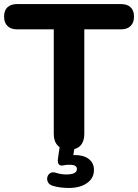

<svg xmlns="http://www.w3.org/2000/svg" viewBox="-23 -725 677 941"><path d="M315.5 8.5Q279.2 8.5 259.9 -11.8Q240.5 -32 240.5 -68.2V-581.2H60.2Q30 -581.2 13.5 -597.8Q-3 -614.2 -3 -643.5Q-3 -673.5 13.5 -689.2Q30 -705 60.2 -705H570.5Q600.8 -705 617.2 -689.2Q633.8 -673.5 633.8 -643.5Q633.8 -614.2 617.2 -597.8Q600.8 -581.2 570.5 -581.2H390.2V-68.2Q390.2 -32 371.5 -11.8Q352.8 8.5 315.5 8.5ZM315.2 196.2Q295.8 196.2 274.5 193.8Q253.2 191.2 235.2 185.5Q218.5 180.2 212.1 167.9Q205.8 155.5 209.1 142.8Q212.5 130 223.9 123.1Q235.2 116.2 252 122.2Q265.2 126.2 277.1 128.1Q289 130 301.8 130Q327.8 130 340.9 123.4Q354 116.8 354 103.2Q354 93.2 345.6 87.9Q337.2 82.5 317.2 82.5Q310.5 82.5 303.4 83Q296.2 83.5 288.8 85.2Q282 87 276.5 86.2Q271 85.5 266 81.2Q262 77 260.9 70.8Q259.8 64.5 260.8 54.5L271.5 -20H345.5L332.8 56.2L297.2 43Q309 38.8 321.1 36.8Q333.2 34.8 343.2 34.8Q386.5 34.8 412 54.1Q437.5 73.5 437.5 108.2Q437.5 148.2 403.5 172.2Q369.5 196.2 315.2 196.2Z"/></svg>

Font: Nunito ExtraLight
Style: Regular
Weight: 200
Designer: Vernon Adams
Foundry: Vernon Adams
Version: Version 3.602;April 4, 2023;FontCreator 14.0.0.2856 64-bit